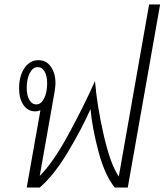

<svg xmlns="http://www.w3.org/2000/svg" viewBox="-20 -835 733 855"><path d="M693 -815 549 0H491Q447 -54 419 -158.5Q391 -263 383 -349Q344 -261 282 -157.5Q220 -54 157 0H99L160 -344Q148 -339 137 -339Q104 -339 84.5 -367.5Q65 -396 65 -441Q65 -497 89 -532Q113 -567 151 -567Q186 -567 206.5 -538Q227 -509 227 -464Q227 -452 223 -426L157 -52Q213 -106 281.5 -230.5Q350 -355 403 -474Q412 -364 442 -233Q472 -102 509 -49L644 -815ZM142 -370Q163 -370 176.5 -397Q190 -424 190 -463Q190 -496 179 -516Q168 -536 147 -536Q126 -536 112.5 -509.5Q99 -483 99 -443Q99 -411 110.5 -390.5Q122 -370 142 -370Z"/></svg>

Font: KoHo Light
Style: Italic
Weight: 300
Italic angle: -10°
Version: Version 1.000; ttfautohint (v1.6)